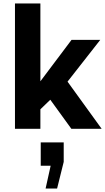

<svg xmlns="http://www.w3.org/2000/svg" viewBox="-20 -740 604 1103"><path d="M212 -720V-273L391 -511H556L368 -271L564 0H390L269 -167L212 -112V0H66V-720ZM242 343 271 212H214V78H346V190L308 343Z"/></svg>

Font: Chivo
Style: Bold
Weight: 700
Designer: Hector Gatti
Foundry: Omnibus-Type
Version: Version 1.007;PS 001.007;hotconv 1.0.88;makeotf.lib2.5.64775